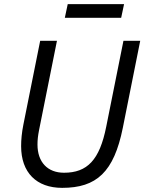

<svg xmlns="http://www.w3.org/2000/svg" viewBox="-20 -895 697 927"><path d="M293 -809H565L579 -875H307ZM174 -698 93 -294C85 -254 82 -220 82 -189C82 -62 156 12 280 12C446 12 530 -64 573 -278L657 -698H576L493 -284C461 -122 401 -61 289 -61C210 -61 161 -112 161 -197C161 -219 163 -239 169 -269L255 -698Z"/></svg>

Font: LVC Sans
Style: Italic
Weight: 400
Italic angle: -11.31°
Designer: Mike Abbink, Paul van der Laan, Pieter van Rosmalen
Foundry: Bold Monday
Version: Version 3.0